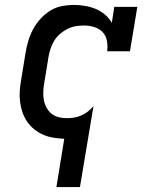

<svg xmlns="http://www.w3.org/2000/svg" viewBox="-20 -558 640 783"><path d="M210 205 242 8Q220 7 198 3.5Q176 0 156.5 -8.5Q137 -17 120 -30.5Q103 -44 91 -61.5Q79 -79 72 -99Q65 -119 62 -141Q59 -163 60.5 -185.5Q62 -208 66 -231L84 -341Q88 -366 95 -390Q102 -414 114 -437Q126 -460 144 -480Q162 -500 184 -514Q206 -528 231.5 -533Q257 -538 281 -538Q304 -538 327 -534Q350 -530 370.5 -521.5Q391 -513 408 -498.5Q425 -484 436 -465L446 -530H540L510 -349H417Q420 -371 416 -392Q412 -413 398 -427.5Q384 -442 363.5 -448Q343 -454 322 -454Q305 -454 288 -451Q271 -448 255 -440Q239 -432 225 -420Q211 -408 201.5 -392.5Q192 -377 186.5 -360.5Q181 -344 178 -327L160 -217Q157 -200 156.5 -182.5Q156 -165 159 -149Q162 -133 170 -118.5Q178 -104 190.5 -94Q203 -84 219.5 -80Q236 -76 253 -76Q268 -76 282.5 -78.5Q297 -81 311 -87Q325 -93 337.5 -102.5Q350 -112 360 -124H361L306 205Z"/></svg>

Font: Iosevka Curly Slab MdExObl
Style: Regular
Weight: 500
Width: 7
Italic angle: -9°
Monospace: yes
Designer: Belleve Invis
Foundry: Belleve Invis
Version: Version 11.1.0; ttfautohint (v1.8.3)